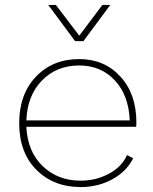

<svg xmlns="http://www.w3.org/2000/svg" viewBox="-20 -750 622 780"><path d="M308 10Q198 10 128 -60Q58 -130 58 -250Q58 -367 126 -438.5Q194 -510 302 -510Q404 -510 469 -439Q534 -368 534 -253Q534 -239 533 -235H87Q92 -134 153.5 -75Q215 -16 308 -16Q369 -16 422 -44Q475 -72 496 -120L521 -107Q494 -53 436 -21.5Q378 10 308 10ZM87 -261H507Q503 -363 446.5 -423.5Q390 -484 302 -484Q210 -484 150.5 -423Q91 -362 87 -261ZM176 -730H207L302 -605L396 -730H428L319 -583H285Z"/></svg>

Font: Human Sans ExtraLight
Style: Regular
Weight: 200
Designer: Tim Radville
Foundry: Continuum
Version: Version 1.000;FEAKit 1.0